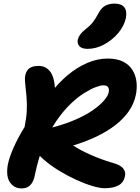

<svg xmlns="http://www.w3.org/2000/svg" viewBox="-20 -1036 781 1069"><path d="M100 13Q58 13 35 -21.5Q12 -56 24 -122Q33 -163 56 -215Q79 -267 117 -329Q127 -379 129 -419Q131 -459 127.5 -498.5Q124 -538 119 -584Q116 -624 134 -646.5Q152 -669 195 -669Q238 -669 262.5 -633Q287 -597 287 -512L259 -513Q305 -575 358.5 -619Q412 -663 468 -686.5Q524 -710 579 -710Q632 -710 666 -692.5Q700 -675 718 -645.5Q736 -616 740 -579.5Q744 -543 736 -506Q726 -459 698 -418Q670 -377 625 -341.5Q580 -306 520 -277Q460 -248 387 -226Q430 -198 487 -173Q544 -148 605 -130Q650 -118 665.5 -98.5Q681 -79 676 -56Q669 -20 640 -4Q611 12 562 12Q536 12 494 -0.5Q452 -13 404 -35Q356 -57 310 -85Q264 -113 227.5 -144Q191 -175 173 -206Q165 -222 170 -245.5Q175 -269 190 -289.5Q205 -310 225 -315Q319 -336 386 -364Q453 -392 495.5 -421.5Q538 -451 560 -477.5Q582 -504 585 -521Q589 -538 582.5 -549.5Q576 -561 556 -561Q540 -561 512 -550.5Q484 -540 447.5 -517Q411 -494 371.5 -456Q332 -418 294.5 -363.5Q257 -309 226 -235Q195 -161 175 -66Q170 -38 160 -20.5Q150 -3 135 5Q120 13 100 13ZM468 -764Q436 -764 422.5 -778.5Q409 -793 413 -815Q417 -831 427 -844.5Q437 -858 456 -873Q482 -893 496.5 -911.5Q511 -930 526 -958Q544 -993 566.5 -1004.5Q589 -1016 617 -1016Q656 -1016 672 -995.5Q688 -975 681 -936Q671 -890 637.5 -851Q604 -812 559 -788Q514 -764 468 -764Z"/></svg>

Font: Shantell Sans
Style: Bold Italic
Weight: 700
Italic angle: -11°
Designer: Stephen Nixon, Anya Danilova, Shantell Martin
Foundry: Arrow Type
Version: Version 1.011;[c5ecc13dd]